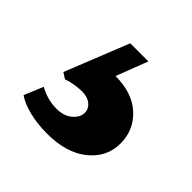

<svg xmlns="http://www.w3.org/2000/svg" viewBox="-87 -92 423 423"><g transform="rotate(45 124.0 119.0)"><path d="M107 254Q78 254 52 247.8Q26 241.5 10.5 230.5L29 186Q55 200.5 82.5 200.5Q105.5 200.5 119.5 188.8Q133.5 177 133.5 163Q133.5 150 123.2 141.8Q113 133.5 96 133.5Q86.5 133.5 73.5 135.5Q60.5 137.5 50.5 141.5L36.5 132.5L96 -16.5H152.5L124 57.5Q176.5 57.5 206.8 85.2Q237 113 237 155Q237 197.5 202 225.8Q167 254 107 254Z"/></g></svg>

Font: Libre Caslon Text
Style: Bold
Weight: 700
Designer: Pablo Impallari, Rodrigo Fuenzalida, Katja Schimmel
Foundry: Pablo Impallari, Rodrigo Fuenzalida
Version: Version 2.000